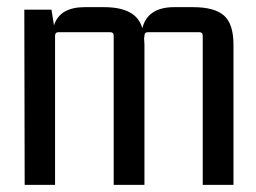

<svg xmlns="http://www.w3.org/2000/svg" viewBox="-20 -517 717 537"><path d="M217 -497H271Q362 -497 378 -438Q393 -497 467 -497H520Q580 -497 606.5 -473.5Q633 -450 633 -392V0H547V-417Q547 -427 537 -427H394Q384 -427 384 -417L383 -409Q383 -407 383.5 -401.5Q384 -396 384 -392V0H298V-417Q298 -427 288 -427H144Q134 -427 134 -417V0H49L48 -490H124L131 -446Q147 -497 217 -497Z"/></svg>

Font: Gemunu Libre Medium
Style: Regular
Weight: 500
Designer: Puspanada Ekanayake, Sola Matas, Pathum Egodawatta, Kosala Senevirathne
Foundry: mooniak
Version: Version 1.100